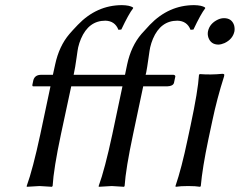

<svg xmlns="http://www.w3.org/2000/svg" viewBox="-20 -718 925 741"><path d="M558.1 -622.1Q630.9 -697.8 728.5 -698.2Q758.8 -697.8 771.5 -689L772 -686Q754.9 -664.1 726.6 -604L715.3 -603Q702.1 -637.2 664.6 -638.2Q600.1 -638.2 570.3 -568.4Q563.5 -552.2 559.6 -535.2Q557.6 -526.9 553.2 -494.6Q547.4 -453.1 544.4 -439L542 -429.2H650.4Q656.7 -427.7 656.7 -422.9L651.4 -397.9Q647.5 -385.7 626 -384.8H532.7L493.7 -200.2Q465.3 -66.9 460.9 0L458.5 2.9Q456.5 2.9 411.1 0L361.3 2.9L360.8 0Q384.3 -64 413.6 -200.2L452.6 -384.8H347.7H326.7H254.9L215.3 -200.2Q187 -66.9 183.1 0L180.2 2.9Q178.2 2.9 132.8 0L83.5 2.9L83 0Q106.4 -64 135.7 -200.2L174.8 -384.8H108.9Q104.5 -384.8 105 -388.7Q105.5 -390.1 105 -391.1L108.9 -409.2Q114.7 -428.2 136.2 -429.2H184.1L192.9 -469.2Q208 -540 248 -586.9Q258.3 -599.1 280.3 -622.1Q353 -697.8 450.2 -698.2Q480.5 -697.8 493.7 -689V-686Q476.6 -664.1 448.2 -604L437 -603Q423.8 -637.2 386.7 -638.2Q322.3 -638.2 292.5 -568.4Q285.6 -552.2 281.7 -535.2Q279.8 -526.9 275.4 -494.6Q269.5 -453.1 266.1 -439L264.2 -429.2H354H372.1H462.4L470.7 -469.2Q485.8 -540 525.9 -586.9Q536.6 -599.1 558.1 -622.1ZM782.7 -597.2Q789.1 -627.4 821.3 -642.6Q833 -647.9 844.7 -647.9Q874 -647.9 883.3 -621.1Q886.7 -608.9 884.8 -597.2Q878.4 -566.9 846.7 -551.8Q834.5 -546.4 823.2 -545.9Q793.9 -545.9 784.2 -573.2Q780.3 -585.4 782.7 -597.2ZM715.8 -234.9Q744.1 -367.7 748 -429.2L751 -432.1Q793 -428.7 837.9 -433.1Q845.2 -433.1 845.7 -429.2Q845.7 -426.3 844.7 -422.9Q817.4 -337.4 799.3 -251L784.2 -180.2Q761.2 -70.8 754.9 0L752.4 2.9Q734.9 0 706.1 0Q677.2 0 658.2 2.9L657.2 0Q680.7 -68.4 704.1 -180.2Z"/></svg>

Font: Linux Biolinum Slanted O
Style: Slanted
Weight: 400
Designer: Philipp H. Poll
Foundry: Philipp H. Poll
Version: Version 1.0.4